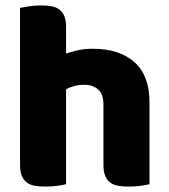

<svg xmlns="http://www.w3.org/2000/svg" viewBox="-20 -681 625 709"><path d="M532 -1Q522 2 500.5 5Q479 8 456 8Q434 8 416.5 5Q399 2 387 -7Q375 -16 368.5 -31.5Q362 -47 362 -72V-294Q362 -335 341.5 -351.5Q321 -368 291 -368Q271 -368 253 -363Q235 -358 224 -351V-1Q214 2 192.5 5Q171 8 148 8Q126 8 108.5 5Q91 2 79 -7Q67 -16 60.5 -31.5Q54 -47 54 -72V-652Q65 -654 86.5 -657.5Q108 -661 130 -661Q152 -661 169.5 -658Q187 -655 199 -646Q211 -637 217.5 -621.5Q224 -606 224 -581V-483Q237 -488 263.5 -494.5Q290 -501 322 -501Q421 -501 476.5 -451.5Q532 -402 532 -304Z"/></svg>

Font: Baloo Paaji
Style: Regular
Weight: 400
Designer: Shuchita Grover and Ek Type
Foundry: Ek Type
Version: Version 1.443;PS 1.000;hotconv 16.6.51;makeotf.lib2.5.65220;